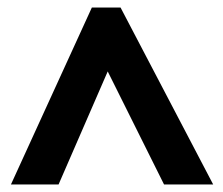

<svg xmlns="http://www.w3.org/2000/svg" viewBox="-20 -738 590 508"><path d="M9 -250 223 -718H299L544 -250H414L265 -549L135 -250Z"/></svg>

Font: Noto Sans Gujarati UI ExtraBold
Style: Regular
Weight: 800
Designer: Jelle Bosma - Monotype Design Team, Universal Thirst
Foundry: Monotype Imaging Inc.
Version: Version 2.106; ttfautohint (v1.8.4.7-5d5b)